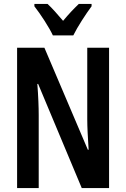

<svg xmlns="http://www.w3.org/2000/svg" viewBox="-20 -957 642 977"><path d="M249 -777H353C374 -820 417 -886 446 -925V-937H381C352 -909 332 -888 301 -851C273 -884 245 -916 222 -937H155V-925C187 -884 230 -818 249 -777ZM535 0V-714H424V-350C424 -310 427 -259 431 -195H427L206 -714H67V0H177V-371C177 -412 175 -465 170 -530H174L396 0Z"/></svg>

Font: Noto Sans Arabic UI XCn SmBd
Style: Regular
Weight: 600
Width: 2
Designer: Monotype Design Team, Nadine Chahine and Nizar Qandah
Foundry: Monotype Imaging Inc.
Version: Version 2.010